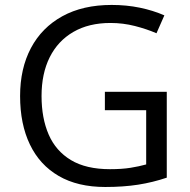

<svg xmlns="http://www.w3.org/2000/svg" viewBox="-20 -744 767 774"><path d="M402.8 -374H652.3V-27.8Q596.2 -8.8 536.9 0.5Q477.5 9.8 404.3 9.8Q293 9.8 216.6 -34.7Q140.1 -79.1 100.6 -161.4Q61 -243.7 61 -356.9Q61 -467.8 104.7 -550.3Q148.4 -632.8 231.2 -678.5Q314 -724.1 430.2 -724.1Q489.7 -724.1 543.2 -713.1Q596.7 -702.1 642.6 -682.1L610.8 -609.9Q571.3 -627 523.7 -639.2Q476.1 -651.4 425.3 -651.4Q337.9 -651.4 275.6 -615.2Q213.4 -579.1 180.4 -513.2Q147.5 -447.3 147.5 -356.9Q147.5 -267.6 176.3 -201.4Q205.1 -135.3 266.1 -98.6Q327.1 -62 423.3 -62Q471.7 -62 506.3 -67.6Q541 -73.2 569.3 -81.1V-299.8H402.8Z"/></svg>

Font: Wonky
Style: Regular
Weight: 400
Designer: Monotype Design Team
Foundry: Monotype Imaging Inc.
Version: Version 3.000